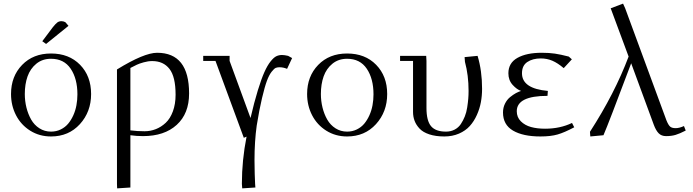

<svg xmlns="http://www.w3.org/2000/svg" viewBox="-20 -748 3833 1062"><path d="M41 -228Q41 -325.7 102.3 -388.9Q163.6 -452.1 262.2 -452.1Q361.8 -452.1 422.9 -389.6Q483.9 -327.1 483.9 -228Q483.9 -129.4 421.9 -61.3Q359.9 6.8 262.2 6.8Q198.2 6.8 147.2 -25.1Q96.2 -57.1 68.6 -110.6Q41 -164.1 41 -228ZM117.2 -228Q117.2 -189.5 126.2 -153.1Q135.3 -116.7 152.3 -86.7Q169.4 -56.6 198 -38.3Q226.6 -20 262.2 -20Q291.5 -20 315.9 -32Q340.3 -43.9 356.9 -63.7Q373.5 -83.5 385.5 -110.1Q397.5 -136.7 402.8 -166Q408.2 -195.3 408.2 -226.1Q408.2 -312.5 371.1 -367.7Q334 -422.9 262.2 -422.9Q214.4 -422.9 180.9 -395.5Q147.5 -368.2 132.3 -325.2Q117.2 -282.2 117.2 -228ZM213.9 -520 272 -597.2Q287.6 -616.7 297.1 -623.8Q306.6 -630.9 320.8 -630.9Q326.2 -630.9 331.8 -629.2Q337.4 -627.4 339.8 -626L342.8 -624L358.9 -605L234.9 -504.9Z M627 269V-363.8Q776.9 -456.1 849.1 -456.1Q1025.9 -456.1 1025.9 -231Q1025.9 -119.6 957.5 -57.4Q889.2 4.9 771 4.9Q734.9 4.9 701.2 0V289.1L627.9 293.9ZM701.2 -26.9Q739.7 -22 779.8 -22Q812 -22 841.8 -33.7Q871.6 -45.4 896.5 -68.6Q921.4 -91.8 936.3 -132.1Q951.2 -172.4 951.2 -224.1Q951.2 -323.2 917.5 -366.7Q883.8 -410.2 821.8 -410.2Q799.3 -410.2 774.9 -403.3Q750.5 -396.5 737.1 -390.1Q723.6 -383.8 701.2 -372.1Z M1104 -411.1V-439H1250V-411.1L1365.7 -95.2Q1386.2 -183.6 1406 -247.8Q1425.8 -312 1442.4 -349.1Q1459 -386.2 1476.6 -408.2Q1494.1 -430.2 1508.5 -437Q1522.9 -443.8 1539.6 -443.8Q1553.2 -443.8 1573.7 -439L1595.7 -426.8L1567.9 -367.2Q1546.9 -376 1525.9 -376Q1514.2 -376 1505.4 -372.6Q1496.6 -369.1 1482.4 -351.1Q1468.3 -333 1456.3 -300.8Q1444.3 -268.6 1429.2 -205.1Q1414.1 -141.6 1399.9 -53.2Q1387.7 34.7 1387.7 138.2Q1387.7 175.3 1388.9 212.9Q1390.1 250.5 1391.1 269.5L1392.6 289.1L1319.8 293.9L1317.9 269Q1317.9 138.7 1343.8 7.8L1328.6 14.2L1171.9 -411.1Z M1678.7 -228Q1678.7 -325.7 1740 -388.9Q1801.3 -452.1 1899.9 -452.1Q1999.5 -452.1 2060.5 -389.6Q2121.6 -327.1 2121.6 -228Q2121.6 -129.4 2059.6 -61.3Q1997.6 6.8 1899.9 6.8Q1835.9 6.8 1784.9 -25.1Q1733.9 -57.1 1706.3 -110.6Q1678.7 -164.1 1678.7 -228ZM1754.9 -228Q1754.9 -189.5 1763.9 -153.1Q1772.9 -116.7 1790 -86.7Q1807.1 -56.6 1835.7 -38.3Q1864.3 -20 1899.9 -20Q1929.2 -20 1953.6 -32Q1978 -43.9 1994.6 -63.7Q2011.2 -83.5 2023.2 -110.1Q2035.2 -136.7 2040.5 -166Q2045.9 -195.3 2045.9 -226.1Q2045.9 -312.5 2008.8 -367.7Q1971.7 -422.9 1899.9 -422.9Q1852.1 -422.9 1818.6 -395.5Q1785.2 -368.2 1770 -325.2Q1754.9 -282.2 1754.9 -228Z M2192.9 -411.1V-439H2337.4L2338.9 -411.1V-150.9Q2338.9 -80.1 2364.3 -50Q2389.6 -20 2446.8 -20Q2473.6 -20 2494.9 -31.2Q2516.1 -42.5 2529.1 -62Q2542 -81.5 2551 -104Q2560.1 -126.5 2564.2 -153.8Q2568.4 -181.2 2570.1 -202.1Q2571.8 -223.1 2571.8 -245.1Q2571.8 -332 2551.8 -405.8L2549.8 -432.1L2621.6 -439Q2646.5 -356.4 2646.5 -256.8Q2646.5 -218.8 2639.9 -182.9Q2633.3 -147 2617.7 -112.1Q2602.1 -77.1 2578.6 -51Q2555.2 -24.9 2518.8 -9Q2482.4 6.8 2437.5 6.8Q2389.6 6.8 2354.5 -4.9Q2319.3 -16.6 2300.5 -36.9Q2281.7 -57.1 2273.2 -79.8Q2264.6 -102.5 2264.6 -128.9V-411.1Z M2762.2 -126Q2762.2 -152.3 2773.2 -174.6Q2784.2 -196.8 2801.3 -210.7Q2818.4 -224.6 2833.3 -232.7Q2848.1 -240.7 2862.3 -245.1Q2839.4 -252.4 2815.7 -278.3Q2792 -304.2 2792 -342.8Q2792 -399.9 2842.3 -428Q2892.6 -456.1 2976.1 -456.1Q3018.1 -456.1 3049.3 -451.4Q3080.6 -446.8 3126 -435.1L3143.1 -419.9L3098.1 -371.1Q3064.9 -399.4 3035.2 -412.1Q3005.4 -424.8 2971.2 -424.8Q2926.3 -424.8 2896.7 -405Q2867.2 -385.3 2867.2 -342.8Q2867.2 -257.8 3010.3 -245.1L3008.3 -217.8Q2838.4 -217.8 2838.4 -132.8Q2838.4 -99.6 2860.8 -77.1Q2883.3 -54.7 2917.2 -45.4Q2951.2 -36.1 2995.1 -36.1Q3077.6 -36.1 3144 -67.9L3156.2 -43.9Q3102.1 -15.1 3064.2 -4.2Q3026.4 6.8 2969.2 6.8Q2873 6.8 2817.6 -25.6Q2762.2 -58.1 2762.2 -126Z M3243.2 -19Q3379.9 -230.5 3457 -435.1L3357.9 -702.1L3426.3 -728L3438 -702.1L3666 -83Q3676.8 -56.2 3686.8 -47.6Q3696.8 -39.1 3717.3 -39.1Q3737.3 -39.1 3763.2 -50.8L3772.9 -25.9Q3739.7 -8.8 3717 -2Q3694.3 4.9 3664.1 4.9Q3638.7 4.9 3623.3 -10.7Q3607.9 -26.4 3596.2 -58.1L3471.2 -397.9Q3345.2 -62.5 3317.9 0L3245.1 6.8Z"/></svg>

Font: Dehuti Alt
Style: Book
Weight: 400
Version: Version 1.2